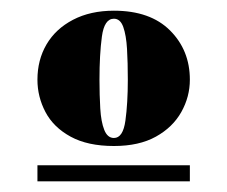

<svg xmlns="http://www.w3.org/2000/svg" viewBox="-20 -743 425 359"><path d="M193 -470Q144 -470 112 -487.5Q80 -505 65 -533.5Q50 -562 50 -594Q50 -631 67 -660Q84 -689 116.5 -706Q149 -723 193 -723Q261 -723 298 -686Q335 -649 335 -594Q335 -562 319 -533.5Q303 -505 271.5 -487.5Q240 -470 193 -470ZM50 -404V-434H335V-404ZM193 -485Q210 -485 214.5 -517.5Q219 -550 219 -594Q219 -626 217.5 -651.5Q216 -677 210.5 -692.5Q205 -708 193 -708Q175 -708 170.5 -674.5Q166 -641 166 -594Q166 -565 167.5 -540Q169 -515 175 -500Q181 -485 193 -485Z"/></svg>

Font: Kalnia Thin
Style: Bold
Weight: 700
Version: Version 1.105